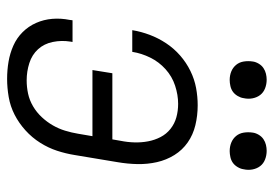

<svg xmlns="http://www.w3.org/2000/svg" viewBox="-135 -627 770 540"><g transform="rotate(90 250.0 -357.0)"><path d="M202 8Q177 8 153.5 4Q130 0 108.5 -9.5Q87 -19 70.5 -35.5Q54 -52 44.5 -73.5Q35 -95 33 -119Q31 -143 36 -168L37 -176H98L97 -170Q93 -145 98 -120.5Q103 -96 118.5 -79Q134 -62 157.5 -54.5Q181 -47 206 -47Q225 -47 243.5 -51Q262 -55 279 -65Q296 -75 309.5 -89.5Q323 -104 332.5 -120.5Q342 -137 347.5 -155Q353 -173 356 -191L363 -232H177L186 -288H372L376 -311Q380 -331 380.5 -350.5Q381 -370 377.5 -388.5Q374 -407 365.5 -423.5Q357 -440 342.5 -451.5Q328 -463 310 -468Q292 -473 272 -473Q247 -473 221 -464.5Q195 -456 174.5 -437.5Q154 -419 142 -394.5Q130 -370 126 -345V-344H65V-345Q69 -369 78 -393Q87 -417 101.5 -439Q116 -461 136 -478.5Q156 -496 179.5 -507.5Q203 -519 227.5 -523.5Q252 -528 276 -528Q305 -528 332 -521.5Q359 -515 380.5 -500Q402 -485 416 -462.5Q430 -440 436 -413.5Q442 -387 441.5 -359Q441 -331 436 -302L416 -182Q412 -157 404 -132.5Q396 -108 381.5 -85Q367 -62 346.5 -43.5Q326 -25 302.5 -13Q279 -1 253 3.5Q227 8 202 8ZM405 -618Q392 -618 381 -622.5Q370 -627 362.5 -636Q355 -645 353 -657.5Q351 -670 353 -683Q354 -691 359 -699.5Q364 -708 371.5 -713Q379 -718 387.5 -720Q396 -722 404 -722Q417 -722 428.5 -717.5Q440 -713 447 -704Q454 -695 456.5 -682.5Q459 -670 456 -657Q455 -649 450 -640.5Q445 -632 438 -627Q431 -622 422 -620Q413 -618 405 -618ZM205 -618Q192 -618 181 -622.5Q170 -627 162.5 -636Q155 -645 153 -657.5Q151 -670 153 -683Q154 -691 159 -699.5Q164 -708 171.5 -713Q179 -718 187.5 -720Q196 -722 204 -722Q217 -722 228.5 -717.5Q240 -713 247 -704Q254 -695 256.5 -682.5Q259 -670 256 -657Q255 -649 250 -640.5Q245 -632 238 -627Q231 -622 222 -620Q213 -618 205 -618Z"/></g></svg>

Font: Iosevka Term Curly Light
Style: Italic
Weight: 300
Italic angle: -9°
Designer: Belleve Invis
Foundry: Belleve Invis
Version: Version 32.3.0